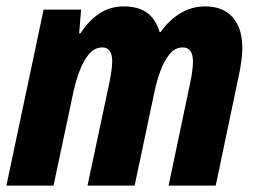

<svg xmlns="http://www.w3.org/2000/svg" viewBox="-22 -579 804 599"><path d="M-2 0 114 -549H231L225 -475H229Q254 -514 287.5 -536.5Q321 -559 364 -559Q410 -559 437 -539Q464 -519 476 -479H479Q505 -516 540.5 -537.5Q576 -559 618 -559Q674 -559 704 -525Q734 -491 734 -429Q734 -411 731 -388.5Q728 -366 723 -343L651 0H504L571 -319Q575 -337 577.5 -355Q580 -373 580 -387Q580 -431 548 -431Q524 -431 507 -410Q490 -389 478 -356.5Q466 -324 459 -288L398 0H251L319 -320Q323 -339 325.5 -357Q328 -375 328 -388Q328 -431 297 -431Q273 -431 255 -409.5Q237 -388 224.5 -353Q212 -318 204 -278L145 0Z"/></svg>

Font: Noto Sans Condensed ExtraBold
Style: Italic
Weight: 800
Width: 3
Italic angle: -12°
Designer: Monotype Design Team
Foundry: Monotype Imaging Inc.
Version: Version 2.013; ttfautohint (v1.8.4.7-5d5b)